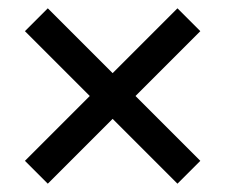

<svg xmlns="http://www.w3.org/2000/svg" viewBox="-20 -526 542 462"><path d="M40 -139 196 -295 40 -451 95 -506 251 -350 407 -506 462 -451 306 -295 462 -139 407 -84 251 -240 95 -84Z"/></svg>

Font: Geist
Style: Regular
Weight: 400
Designer: Basement.studio, Andrés Briganti, Mateo Zaragoza
Foundry: Basement.studio, Vercel, Andrés Briganti, Guido Ferreyra, Mateo Zaragoza
Version: Version 1.401